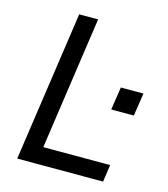

<svg xmlns="http://www.w3.org/2000/svg" viewBox="-110 -821 795 907"><g transform="rotate(15 288.0 -367.0)"><path d="M165 -734H257.5L163.5 -84H490.5L478.5 0H58.5ZM444.5 -451H555L538 -339H427.5Z"/></g></svg>

Font: 1883 Sans
Style: Italic
Weight: 400
Italic angle: -8°
Designer: 1883 Sans project is a fork of Public Sans.
Version: Version 1.009